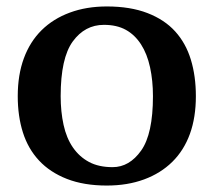

<svg xmlns="http://www.w3.org/2000/svg" viewBox="-20 -560 662 595"><path d="M35 -262Q35 -328 54 -379.5Q73 -431 109 -466.5Q145 -502 196.5 -521Q248 -540 311 -540Q384 -540 437 -519.5Q490 -499 523 -462.5Q556 -426 571.5 -375Q587 -324 587 -262Q587 -196 568.5 -145Q550 -94 514 -58.5Q478 -23 426.5 -4Q375 15 311 15Q240 15 187.5 -5.5Q135 -26 101 -62.5Q67 -99 51 -149.5Q35 -200 35 -262ZM168 -262Q168 -214 177 -173Q186 -132 206 -103Q226 -74 256 -58Q286 -42 329 -42Q381 -42 417.5 -93.5Q454 -145 454 -262Q454 -310 445 -351.5Q436 -393 417 -422.5Q398 -452 370 -467.5Q342 -483 302 -483Q243 -483 205.5 -431.5Q168 -380 168 -262Z"/></svg>

Font: PT Serif Caption
Style: Semibold
Weight: 600
Designer: A.Korolkova, O.Umpeleva, V.Yefimov
Foundry: ParaType Ltd
Version: Version 1.00;May 2, 2020;FontCreator 12.0.0.2544 64-bit